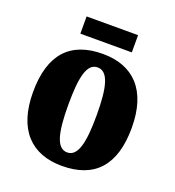

<svg xmlns="http://www.w3.org/2000/svg" viewBox="-128 -790 821 901"><g transform="rotate(20 282.5 -339.5)"><path d="M151 -603H408V-689H151ZM281 10C444 10 529 -82 529 -270C529 -458 436 -550 284 -550C121 -550 36 -458 36 -270C36 -82 129 10 281 10ZM283 -58C230 -58 212 -131 212 -270C212 -410 229 -482 282 -482C335 -482 354 -410 354 -270C354 -131 336 -58 283 -58Z"/></g></svg>

Font: Noto Serif Armenian Condensed Black
Style: Regular
Weight: 900
Width: 3
Designer: Monotype Design Team
Foundry: Monotype Imaging Inc.
Version: Version 2.008